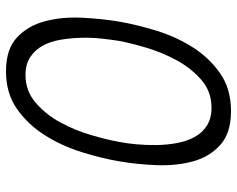

<svg xmlns="http://www.w3.org/2000/svg" viewBox="-95 -685 790 640"><g transform="rotate(90 300.0 -365.0)"><path d="M230 -55Q283 -55 322.5 -89Q362 -123 388.5 -172Q415 -221 430.5 -274.5Q446 -328 453 -367Q458 -392 461 -425Q464 -458 463.5 -492Q463 -526 457 -559Q451 -592 437 -618Q423 -644 399 -659.5Q375 -675 339 -675Q285 -675 246 -641Q207 -607 180.5 -558Q154 -509 138.5 -456Q123 -403 116 -365Q112 -340 108.5 -307Q105 -274 106 -239.5Q107 -205 112.5 -172Q118 -139 132 -113Q146 -87 170 -71Q194 -55 230 -55ZM218 10Q144 10 105 -26.5Q66 -63 51 -119Q36 -175 39 -241Q42 -307 52 -367Q62 -425 82 -490.5Q102 -556 137 -611.5Q172 -667 224 -703.5Q276 -740 350 -740Q424 -740 463.5 -704Q503 -668 518 -613Q533 -558 530.5 -492.5Q528 -427 518 -369Q508 -309 487 -242Q466 -175 430.5 -119Q395 -63 343 -26.5Q291 10 218 10Z"/></g></svg>

Font: Maple Mono ExtraLight
Style: Italic
Weight: 275
Italic angle: -10°
Monospace: yes
Designer: subframe7536
Version: Version 7.000